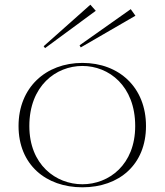

<svg xmlns="http://www.w3.org/2000/svg" viewBox="-20 -783 701 818"><path d="M331 15C488 15 602 -82 602 -246C602 -410 488 -515 331 -515C175 -515 59 -410 59 -246C59 -82 175 15 331 15ZM331 2C218 2 105 -81 105 -246C105 -417 218 -502 331 -502C444 -502 556 -417 556 -246C556 -81 444 2 331 2ZM388 -737 365 -763 166 -586 172 -578ZM557 -716 537 -744 319 -590 324 -581Z"/></svg>

Font: Sprat Thin
Style: Regular
Weight: 100
Designer: Ethan Nakache
Foundry: Collletttivo
Version: Version 2.000;Glyphs 3.2 (3217)